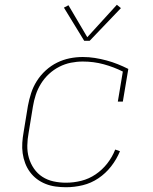

<svg xmlns="http://www.w3.org/2000/svg" viewBox="-20 -777 640 805"><path d="M257 8Q235 8 213 5Q191 2 171 -6Q151 -14 134.5 -26.5Q118 -39 105.5 -56Q93 -73 85.5 -93Q78 -113 75 -134.5Q72 -156 73.5 -178.5Q75 -201 79 -223L97 -333Q102 -360 110.5 -386.5Q119 -413 134.5 -437.5Q150 -462 172 -482Q194 -502 219.5 -514.5Q245 -527 272 -532.5Q299 -538 327 -538Q353 -538 378 -534Q403 -530 427 -523.5Q451 -517 473.5 -508Q496 -499 518 -488L495 -351H474L495 -477Q457 -496 415 -507.5Q373 -519 327 -519Q302 -519 277 -514Q252 -509 228.5 -497Q205 -485 185.5 -467Q166 -449 152 -426.5Q138 -404 130 -379.5Q122 -355 118 -330L100 -220Q95 -194 94.5 -167Q94 -140 101 -115.5Q108 -91 122.5 -70Q137 -49 158 -35.5Q179 -22 204.5 -16.5Q230 -11 257 -11Q289 -11 321 -19Q353 -27 381 -46Q409 -65 430 -92Q451 -119 463 -150L483 -143Q469 -109 446 -79.5Q423 -50 392.5 -29.5Q362 -9 327 -0.5Q292 8 257 8ZM333 -606 248 -745 267 -755 346 -621 470 -757 487 -743 356 -606Z"/></svg>

Font: Iosevka Slab Thin Extended
Style: Italic
Weight: 100
Width: 7
Italic angle: -9°
Monospace: yes
Designer: Belleve Invis
Foundry: Belleve Invis
Version: Version 11.1.0; ttfautohint (v1.8.3)